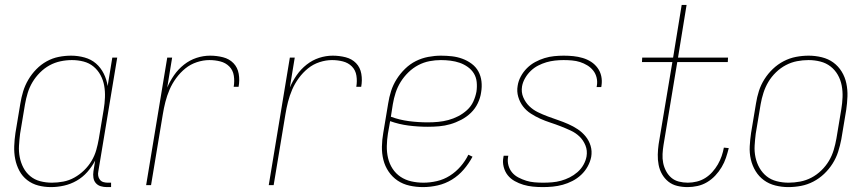

<svg xmlns="http://www.w3.org/2000/svg" viewBox="-20 -755 3540 783"><path d="M188 8Q161 8 136 1.5Q111 -5 91 -20.5Q71 -36 59 -58.5Q47 -81 42 -106.5Q37 -132 38 -159Q39 -186 43 -213L63 -333Q67 -358 74.5 -382.5Q82 -407 95.5 -430Q109 -453 128 -472.5Q147 -492 170.5 -505Q194 -518 219.5 -523Q245 -528 270 -528Q298 -528 325 -520.5Q352 -513 371.5 -496Q391 -479 403 -455Q415 -431 419 -404L438 -520H458L381 -56Q379 -47 380.5 -38Q382 -29 387.5 -22Q393 -15 401.5 -12.5Q410 -10 419 -10H433V8H416Q403 8 391 4.5Q379 1 371 -8Q363 -17 361 -30Q359 -43 361 -56L368 -100Q355 -75 336 -53.5Q317 -32 292.5 -18Q268 -4 241 2Q214 8 188 8ZM192 -10Q215 -10 238.5 -14.5Q262 -19 283.5 -31Q305 -43 323 -60.5Q341 -78 353.5 -99Q366 -120 372.5 -143Q379 -166 383 -189L403 -309Q407 -333 408 -357.5Q409 -382 405 -405Q401 -428 390 -448.5Q379 -469 361.5 -483.5Q344 -498 321 -504Q298 -510 273 -510Q250 -510 226.5 -505Q203 -500 182 -488.5Q161 -477 143 -459Q125 -441 112.5 -420Q100 -399 93 -376Q86 -353 82 -330L62 -210Q59 -186 57.5 -161.5Q56 -137 60.5 -114Q65 -91 75.5 -71Q86 -51 103.5 -36.5Q121 -22 144 -16Q167 -10 192 -10Z M576 0 662 -520H682L662 -398Q673 -424 690 -448.5Q707 -473 730.5 -491.5Q754 -510 781.5 -519Q809 -528 837 -528Q864 -528 889.5 -521.5Q915 -515 932 -497.5Q949 -480 953.5 -454Q958 -428 953 -401H933Q937 -424 933.5 -446.5Q930 -469 915 -484Q900 -499 878.5 -504.5Q857 -510 834 -510Q809 -510 783 -501.5Q757 -493 736 -476Q715 -459 698.5 -436.5Q682 -414 671.5 -389.5Q661 -365 654.5 -339.5Q648 -314 644 -289L596 0Z M1076 0 1162 -520H1182L1162 -398Q1173 -424 1190 -448.5Q1207 -473 1230.5 -491.5Q1254 -510 1281.5 -519Q1309 -528 1337 -528Q1364 -528 1389.5 -521.5Q1415 -515 1432 -497.5Q1449 -480 1453.5 -454Q1458 -428 1453 -401H1433Q1437 -424 1433.5 -446.5Q1430 -469 1415 -484Q1400 -499 1378.5 -504.5Q1357 -510 1334 -510Q1309 -510 1283 -501.5Q1257 -493 1236 -476Q1215 -459 1198.5 -436.5Q1182 -414 1171.5 -389.5Q1161 -365 1154.5 -339.5Q1148 -314 1144 -289L1096 0Z M1705 8Q1677 8 1650 2Q1623 -4 1601.5 -18.5Q1580 -33 1565 -55Q1550 -77 1543.5 -103Q1537 -129 1537.5 -157Q1538 -185 1543 -213L1563 -333Q1567 -359 1575 -384Q1583 -409 1597.5 -432Q1612 -455 1632 -474.5Q1652 -494 1676 -506Q1700 -518 1726.5 -523Q1753 -528 1778 -528Q1801 -528 1823 -525.5Q1845 -523 1865.5 -515.5Q1886 -508 1903.5 -495Q1921 -482 1931 -463.5Q1941 -445 1943.5 -423Q1946 -401 1942 -378Q1939 -356 1928.5 -334Q1918 -312 1900.5 -295Q1883 -278 1861 -266.5Q1839 -255 1816.5 -248.5Q1794 -242 1771 -240Q1748 -238 1725 -238Q1685 -238 1646 -243Q1607 -248 1571 -261L1562 -210Q1558 -185 1557.5 -159.5Q1557 -134 1562.5 -110.5Q1568 -87 1581 -67Q1594 -47 1613.5 -34Q1633 -21 1657 -15.5Q1681 -10 1707 -10Q1734 -10 1762 -16.5Q1790 -23 1814.5 -38.5Q1839 -54 1858.5 -76.5Q1878 -99 1890 -124L1907 -116Q1892 -88 1871 -63.5Q1850 -39 1823 -22.5Q1796 -6 1765.5 1Q1735 8 1705 8ZM1725 -256Q1746 -256 1767 -258Q1788 -260 1808.5 -265.5Q1829 -271 1848.5 -281Q1868 -291 1884.5 -306Q1901 -321 1910 -340.5Q1919 -360 1923 -381Q1926 -401 1924 -420.5Q1922 -440 1912.5 -455.5Q1903 -471 1887.5 -482Q1872 -493 1854.5 -499Q1837 -505 1817.5 -507.5Q1798 -510 1778 -510Q1755 -510 1731.5 -505.5Q1708 -501 1686 -489.5Q1664 -478 1645.5 -460Q1627 -442 1614 -421Q1601 -400 1593.5 -377Q1586 -354 1582 -330L1574 -279Q1609 -266 1647.5 -261Q1686 -256 1725 -256Z M2194 8Q2173 8 2153 6Q2133 4 2114.5 -1.5Q2096 -7 2079 -16.5Q2062 -26 2050.5 -40.5Q2039 -55 2034 -74.5Q2029 -94 2033 -114L2034 -120H2053L2052 -115Q2049 -97 2053.5 -80.5Q2058 -64 2068.5 -51.5Q2079 -39 2094.5 -31Q2110 -23 2126 -18Q2142 -13 2159.5 -11.5Q2177 -10 2195 -10Q2213 -10 2231.5 -11.5Q2250 -13 2268 -18Q2286 -23 2303 -31.5Q2320 -40 2335 -53Q2350 -66 2359.5 -83Q2369 -100 2372 -117Q2376 -141 2367.5 -162Q2359 -183 2343.5 -198Q2328 -213 2307.5 -222.5Q2287 -232 2266.5 -240Q2246 -248 2224.5 -255Q2203 -262 2183 -271Q2163 -280 2144.5 -292Q2126 -304 2113 -321Q2100 -338 2093.5 -360Q2087 -382 2091 -405Q2094 -425 2104 -443.5Q2114 -462 2129 -477Q2144 -492 2162.5 -502Q2181 -512 2200.5 -518Q2220 -524 2240 -526Q2260 -528 2279 -528Q2299 -528 2318.5 -526Q2338 -524 2356.5 -518.5Q2375 -513 2390.5 -503Q2406 -493 2417 -478Q2428 -463 2432 -444.5Q2436 -426 2433 -406L2432 -400H2413L2414 -405Q2417 -422 2413 -438.5Q2409 -455 2399 -467.5Q2389 -480 2375 -488.5Q2361 -497 2345.5 -502Q2330 -507 2312.5 -508.5Q2295 -510 2278 -510Q2261 -510 2243 -508Q2225 -506 2208 -501Q2191 -496 2174.5 -487.5Q2158 -479 2144.5 -466Q2131 -453 2121.5 -436.5Q2112 -420 2109 -403Q2105 -379 2114 -358Q2123 -337 2138.5 -322Q2154 -307 2173.5 -297.5Q2193 -288 2214.5 -280Q2236 -272 2256.5 -265Q2277 -258 2297.5 -249Q2318 -240 2336 -228Q2354 -216 2368 -199Q2382 -182 2388.5 -160.5Q2395 -139 2391 -115Q2387 -95 2376.5 -76Q2366 -57 2350 -42Q2334 -27 2314.5 -17Q2295 -7 2275 -1.5Q2255 4 2234.5 6Q2214 8 2194 8Z M2784 8Q2762 8 2741.5 3Q2721 -2 2705.5 -14.5Q2690 -27 2680 -44.5Q2670 -62 2666 -82.5Q2662 -103 2662.5 -124.5Q2663 -146 2666 -167L2722 -502H2598L2599 -520H2725L2760 -735H2780L2745 -520H2949L2948 -502H2742L2686 -164Q2683 -146 2682 -127Q2681 -108 2684.5 -90.5Q2688 -73 2696.5 -57Q2705 -41 2718 -30Q2731 -19 2748.5 -14.5Q2766 -10 2785 -10Q2803 -10 2821.5 -14.5Q2840 -19 2856 -29Q2872 -39 2885 -53.5Q2898 -68 2907.5 -84.5Q2917 -101 2923 -118.5Q2929 -136 2932 -153L2952 -151Q2947 -131 2940.5 -111.5Q2934 -92 2923 -73.5Q2912 -55 2897 -39Q2882 -23 2863.5 -12Q2845 -1 2824.5 3.5Q2804 8 2784 8Z M3195 8Q3168 8 3142 1.5Q3116 -5 3095.5 -20Q3075 -35 3061.5 -57Q3048 -79 3042 -105Q3036 -131 3037.5 -158.5Q3039 -186 3043 -213L3063 -333Q3067 -359 3075 -384Q3083 -409 3097.5 -432Q3112 -455 3132 -474Q3152 -493 3176 -505.5Q3200 -518 3226 -523Q3252 -528 3278 -528Q3305 -528 3331.5 -521.5Q3358 -515 3378.5 -500Q3399 -485 3412.5 -463Q3426 -441 3431.5 -415Q3437 -389 3436 -361.5Q3435 -334 3431 -307L3411 -187Q3406 -161 3398 -136Q3390 -111 3375.5 -88Q3361 -65 3341 -46Q3321 -27 3297 -14.5Q3273 -2 3247 3Q3221 8 3195 8ZM3196 -10Q3219 -10 3243 -14.5Q3267 -19 3289 -30.5Q3311 -42 3329.5 -60Q3348 -78 3360.5 -99Q3373 -120 3380 -143.5Q3387 -167 3391 -190L3411 -310Q3415 -334 3416 -358.5Q3417 -383 3412.5 -406.5Q3408 -430 3396.5 -450Q3385 -470 3367 -484Q3349 -498 3325.5 -504Q3302 -510 3277 -510Q3254 -510 3230.5 -505.5Q3207 -501 3185 -489.5Q3163 -478 3144.5 -460Q3126 -442 3113.5 -421Q3101 -400 3093.5 -376.5Q3086 -353 3082 -330L3062 -210Q3059 -186 3057.5 -161.5Q3056 -137 3061 -113.5Q3066 -90 3077.5 -70Q3089 -50 3106.5 -36Q3124 -22 3147.5 -16Q3171 -10 3196 -10Z"/></svg>

Font: Iosevka Thin
Style: Italic
Weight: 100
Italic angle: -9°
Monospace: yes
Designer: Belleve Invis
Foundry: Belleve Invis
Version: Version 32.5.0; ttfautohint (v1.8.4)